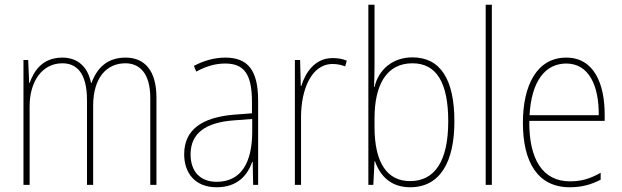

<svg xmlns="http://www.w3.org/2000/svg" viewBox="-20 -780 2624 810"><path d="M510 -537C431 -537 389 -492 366 -430H364C352 -492 313 -537 243 -537C156 -537 122 -477 105 -430H103L99 -527H79V0H105V-332C105 -438 159 -513 243 -513C302 -513 347 -474 347 -357V0H373V-334C373 -451 429 -513 509 -513C568 -513 614 -472 614 -367V0H640V-368C640 -485 588 -537 510 -537Z M930 -537C885 -537 839 -524 798 -502L808 -478C854 -503 893 -512 930 -512C1008 -512 1043 -470 1043 -350V-302L964 -296C833 -284 757 -234 757 -129C757 -52 801 10 894 10C984 10 1025 -43 1044 -97H1046L1048 0H1069V-355C1069 -485 1025 -537 930 -537ZM964 -272 1044 -278V-220C1043 -98 1000 -13 894 -13C825 -13 784 -56 784 -129C784 -219 849 -263 964 -272Z M1383 -535C1308 -535 1268 -473 1251 -417H1249L1246 -527H1224V0H1250V-286C1250 -401 1293 -510 1383 -510C1404 -510 1421 -506 1436 -500L1443 -524C1425 -532 1404 -535 1383 -535Z M1560 -500V-760H1534V0H1555L1560 -100H1562C1584 -36 1631 10 1710 10C1837 10 1897 -97 1897 -268C1897 -445 1838 -538 1720 -538C1636 -538 1577 -486 1560 -413H1558C1559 -437 1560 -474 1560 -500ZM1720 -513C1823 -513 1871 -429 1871 -268C1871 -100 1814 -16 1710 -16C1615 -16 1560 -90 1560 -245V-280C1560 -423 1611 -513 1720 -513Z M2055 0V-760H2029V0Z M2369 -537C2245 -537 2186 -420 2186 -262C2186 -98 2247 10 2384 10C2435 10 2476 -2 2514 -22V-51C2467 -25 2432 -15 2384 -15C2271 -15 2211 -106 2213 -270H2531V-297C2531 -425 2487 -537 2369 -537ZM2369 -512C2465 -512 2507 -418 2506 -294H2214C2222 -439 2281 -512 2369 -512Z"/></svg>

Font: Noto Sans Oriya Cond Thin
Style: Regular
Weight: 100
Width: 3
Designer: Amélie Bonet and Sol Matas
Foundry: Google LLC
Version: Version 2.006